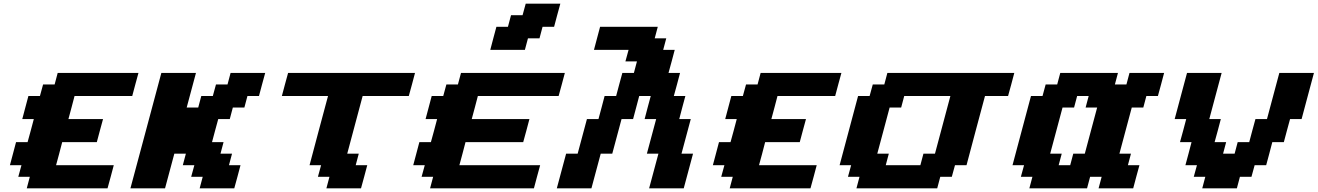

<svg xmlns="http://www.w3.org/2000/svg" viewBox="-20 -1020 7137 1040"><path d="M125 0H562.5Q568.4 -21 579.6 -62.5Q590.8 -104 596.2 -125H283.7Q289.6 -145.5 300.5 -187.3Q311.5 -229 316.9 -250H504.4Q509.8 -270.5 521 -312.3Q532.2 -354 538.1 -375H350.6Q356.4 -396 367.4 -437.5Q378.4 -479 383.8 -500H696.3Q701.7 -520.5 712.9 -562.3Q724.1 -604 730 -625H292.5L275.9 -562.5H213.4L196.3 -500H133.8Q128.4 -479 117.2 -437.5Q106 -396 100.6 -375H163.1Q157.7 -354 146.5 -312.3Q135.3 -270.5 129.4 -250H66.9Q61.5 -229 50.3 -187.3Q39.1 -145.5 33.7 -125H96.2L79.1 -62.5H141.6Z M1061.5 0H1249Q1254.9 -21 1266.1 -62.5Q1277.3 -104 1282.7 -125H1220.2L1236.8 -187.5H1174.3L1190.9 -250H1128.4Q1133.8 -270.5 1145 -312.3Q1156.2 -354 1162.1 -375H1224.6L1241.2 -437.5H1303.7L1320.3 -500H1382.8Q1388.2 -520.5 1399.4 -562.3Q1410.6 -604 1416.5 -625H1229L1212.4 -562.5H1149.9L1132.8 -500H1070.3L1053.7 -437.5H991.2L1041.5 -625H854Q826.2 -520.5 770.3 -312.3Q714.4 -104 686.5 0H874L924.3 -187.5H986.8L970.2 -125H1032.7L1015.6 -62.5H1078.1Z M1748 0H1935.5Q1941.4 -21 1952.6 -62.5Q1963.9 -104 1969.2 -125H1906.7L1923.3 -187.5H1860.8L1944.3 -500H2194.3Q2200.2 -520.5 2211.4 -562.3Q2222.7 -604 2228 -625H1540.5Q1534.7 -604 1523.4 -562.3Q1512.2 -520.5 1506.8 -500H1756.8Q1739.7 -437.5 1706.5 -312.5Q1673.3 -187.5 1656.7 -125H1719.2L1702.1 -62.5H1764.6Z M2309.6 0H2872.1Q2877.4 -21 2888.7 -62.5Q2899.9 -104 2905.8 -125H2468.3Q2474.1 -145.5 2485.1 -187.3Q2496.1 -229 2501.5 -250H2814Q2819.8 -270.5 2831.1 -312.3Q2842.3 -354 2847.7 -375H2535.2Q2541 -396 2552 -437.5Q2563 -479 2568.4 -500H3005.9Q3011.7 -520.5 3022.9 -562.3Q3034.2 -604 3039.6 -625H2477.1L2460.4 -562.5H2397.9L2380.9 -500H2318.4Q2313 -479 2301.8 -437.5Q2290.5 -396 2285.2 -375H2347.7Q2342.3 -354 2331.1 -312.3Q2319.8 -270.5 2314 -250H2251.5Q2246.1 -229 2234.9 -187.3Q2223.6 -145.5 2218.3 -125H2280.8L2263.7 -62.5H2326.2ZM2635.7 -750H2823.2L2839.8 -812.5H2902.3L2918.9 -875H2981.4Q2986.8 -896 2998 -937.5Q3009.3 -979 3015.1 -1000H2827.6L2810.5 -937.5H2748L2731.4 -875H2668.9Q2663.1 -854 2652.1 -812.5Q2641.1 -771 2635.7 -750Z M3496.1 0H3683.6L3733.9 -187.5H3671.4L3721.7 -375H3659.2Q3664.6 -395.5 3675.5 -437.3Q3686.5 -479 3692.4 -500H3629.9Q3635.7 -520.5 3647 -562.3Q3658.2 -604 3663.6 -625H3601.1Q3606.9 -645.5 3618.2 -687.5Q3629.4 -729.5 3634.8 -750H3572.3L3588.9 -812.5H3526.4L3543 -875H3230.5Q3225.1 -854 3213.9 -812.5Q3202.6 -771 3197.3 -750H3384.8L3367.7 -687.5H3430.2L3413.6 -625H3351.1Q3345.2 -604 3334 -562.3Q3322.8 -520.5 3317.4 -500H3254.9Q3249.5 -479 3238.5 -437.5Q3227.5 -396 3221.7 -375H3159.2L3108.9 -187.5H3046.4L2996.1 0H3183.6L3233.9 -187.5H3296.4L3346.7 -375H3409.2Q3414.6 -395.5 3425.8 -437.3Q3437 -479 3442.4 -500H3504.9Q3499 -479 3488 -437.3Q3477.1 -395.5 3471.7 -375H3534.2L3483.9 -187.5H3546.4Z M3932.6 0H4370.1Q4376 -21 4387.2 -62.5Q4398.4 -104 4403.8 -125H4091.3Q4097.2 -145.5 4108.2 -187.3Q4119.1 -229 4124.5 -250H4312Q4317.4 -270.5 4328.6 -312.3Q4339.8 -354 4345.7 -375H4158.2Q4164.1 -396 4175 -437.5Q4186 -479 4191.4 -500H4503.9Q4509.3 -520.5 4520.5 -562.3Q4531.7 -604 4537.6 -625H4100.1L4083.5 -562.5H4021L4003.9 -500H3941.4Q3936 -479 3924.8 -437.5Q3913.6 -396 3908.2 -375H3970.7Q3965.3 -354 3954.1 -312.3Q3942.9 -270.5 3937 -250H3874.5Q3869.1 -229 3857.9 -187.3Q3846.7 -145.5 3841.3 -125H3903.8L3886.7 -62.5H3949.2Z M4619.1 0H5056.6L5073.2 -62.5H5135.7L5152.8 -125H5215.3Q5231.9 -187.5 5265.1 -312.5Q5298.3 -437.5 5315.4 -500H5440.4Q5446.3 -520.5 5457.5 -562.3Q5468.8 -604 5474.1 -625H4786.6L4770 -562.5H4707.5L4690.4 -500H4627.9Q4611.3 -437.5 4577.9 -312.5Q4544.4 -187.5 4527.8 -125H4590.3L4573.2 -62.5H4635.7ZM4965.3 -125H4777.8L4794.4 -187.5H4731.9Q4743.2 -229 4765.4 -312.3Q4787.6 -395.5 4798.8 -437.5H4861.3L4877.9 -500H5127.9L5044.4 -187.5H4981.9Z M5930.7 0H6118.2Q6123.5 -21 6134.8 -62.5Q6146 -104 6151.9 -125H6089.4L6106 -187.5H6043.5Q6054.7 -229 6076.9 -312.5Q6099.1 -396 6110.4 -437.5H6172.9L6189.5 -500H6252Q6257.8 -520.5 6269 -562.3Q6280.3 -604 6285.6 -625H6098.1L6081.5 -562.5H6019L6035.6 -625H5723.1L5706.5 -562.5H5644L5627 -500H5564.5Q5547.9 -437.5 5514.4 -312.5Q5481 -187.5 5464.4 -125H5526.9L5509.8 -62.5H5572.3L5555.7 0H5868.2L5884.8 -62.5H5947.3ZM5776.9 -125H5714.4L5731 -187.5H5668.5Q5679.7 -229 5701.9 -312.3Q5724.1 -395.5 5735.4 -437.5H5797.9L5814.5 -500H5877L5860.4 -437.5H5922.9Q5911.6 -396 5889.4 -312.5Q5867.2 -229 5856 -187.5H5793.5Z M6492.2 0H6679.7L6696.3 -62.5H6758.8L6775.9 -125H6838.4Q6844.2 -145.5 6855.2 -187.3Q6866.2 -229 6871.6 -250H6934.1Q6939.5 -270.5 6950.7 -312.3Q6961.9 -354 6967.8 -375H7030.3Q7041.5 -416.5 7063.7 -500Q7085.9 -583.5 7097.2 -625H6909.7Q6898.4 -583.5 6876.2 -500Q6854 -416.5 6842.8 -375H6780.3Q6774.4 -354 6763.2 -312.3Q6752 -270.5 6746.6 -250H6684.1L6667.5 -187.5H6605L6621.6 -250H6559.1Q6564.9 -270.5 6576.2 -312.3Q6587.4 -354 6592.8 -375H6530.3Q6541.5 -416.5 6563.7 -500Q6585.9 -583.5 6597.2 -625H6409.7Q6398.4 -583.5 6376.2 -500Q6354 -416.5 6342.8 -375H6405.3Q6399.9 -354 6388.7 -312.3Q6377.4 -270.5 6371.6 -250H6434.1Q6428.7 -229 6417.7 -187.3Q6406.7 -145.5 6400.9 -125H6463.4L6446.3 -62.5H6508.8Z"/></svg>

Font: Faithful 32x
Style: SemiboldOblique
Weight: 400
Foundry: Faithful Resource Pack
Version: Version 1.0; January 27, 2023